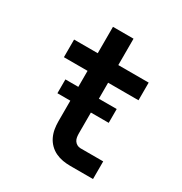

<svg xmlns="http://www.w3.org/2000/svg" viewBox="-159 -795 868 914"><g transform="rotate(30 275.0 -337.5)"><path d="M480 0H355Q334 0 313.5 -3.5Q293 -7 274 -16Q255 -25 240 -40Q225 -55 216 -74Q207 -93 203.5 -113.5Q200 -134 200 -155V-433H70V-530H200V-675H313V-530H480V-433H313V-155Q313 -145 314.5 -134.5Q316 -124 321.5 -115.5Q327 -107 336 -102Q345 -97 355 -97H480ZM411 -269H129V-345H411Z"/></g></svg>

Font: Lode
Style: Bold
Weight: 700
Monospace: yes
Designer: Belleve Invis
Foundry: Belleve Invis
Version: Version 29.2.0; ttfautohint (v1.8.3)